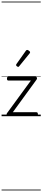

<svg xmlns="http://www.w3.org/2000/svg" viewBox="-20 -1468 535 2426"><path d="M86 0Q68 0 64.5 -13.5Q61 -27 67 -36L370 -450H88Q78 -450 73 -455.5Q68 -461 68 -475Q68 -488 73 -494Q78 -500 88 -500H427Q436 -500 441.5 -494Q447 -488 447.5 -479.5Q448 -471 442 -462L142 -50H439Q449 -50 454 -44Q459 -38 459 -23Q459 -11 454 -5.5Q449 0 439 0ZM210 -623Q203 -623 193 -631Q183 -639 183 -647Q183 -649 184.5 -651.5Q186 -654 188 -659L307 -827Q310 -832 314 -834.5Q318 -837 324 -837Q330 -837 338.5 -832Q347 -827 353.5 -820.5Q360 -814 360 -808Q360 -803 359 -800.5Q358 -798 354 -793L223 -632Q217 -623 210 -623ZM0 928H495V938H0ZM0 -20H495V0H0ZM0 -505H495V-500H0ZM0 -1448H495V-1438H0Z"/></svg>

Font: Playwrite ID Guides
Style: Regular
Weight: 400
Designer: Veronika Burian, José Scaglione
Foundry: TypeTogether
Version: Version 1.003